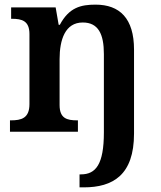

<svg xmlns="http://www.w3.org/2000/svg" viewBox="-20 -568 695 828"><path d="M323 240H341C467 240 558 187 558 8V-354C558 -489 496 -548 392 -548C329 -548 278 -536 238 -461H233L220 -536H28V-487H31C75 -487 107 -478 107 -421V-119C107 -58 72 -49 27 -49H23V0H316V-49H313C269 -49 237 -57 237 -115V-313C237 -397 261 -471 337 -471C404 -471 428 -421 428 -335V3C428 141 393 184 329 184H323Z"/></svg>

Font: Noto Serif Semi
Style: Regular
Weight: 600
Designer: Monotype Design Team
Foundry: Monotype Imaging Inc.
Version: Version 1.002